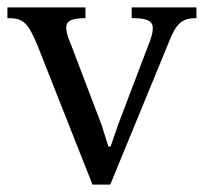

<svg xmlns="http://www.w3.org/2000/svg" viewBox="-33 -493 551 519"><path d="M498 -473H323V-444C359 -444 380 -439 380 -417C380 -401 374 -389 373 -384L287 -158L266 -97H260L241 -157L156 -380C150 -394 146 -406 146 -419C146 -435 159 -444 198 -444V-473H-13V-444C30 -444 42 -433 68 -371L217 6H265L423 -378C443 -430 459 -444 498 -444Z"/></svg>

Font: mjx-stx-n
Style: Regular
Weight: 500
Version: 1.0.0